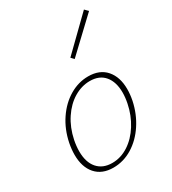

<svg xmlns="http://www.w3.org/2000/svg" viewBox="-169 -774 778 868"><g transform="rotate(-30 219.5 -340.0)"><path d="M245 -525 407 -683 424 -666 259 -510ZM42 -135Q42 -163 48 -194Q61 -258 94.5 -307.5Q128 -357 174.5 -384.5Q221 -412 272 -412Q332 -412 364.5 -374.5Q397 -337 397 -274Q397 -246 391 -216Q378 -154 345 -104Q312 -54 265.5 -25.5Q219 3 166 3Q107 3 74.5 -34Q42 -71 42 -135ZM365 -216Q371 -245 371 -271Q371 -326 344.5 -358Q318 -390 268 -390Q225 -390 185 -366Q145 -342 115.5 -297.5Q86 -253 74 -195Q68 -165 68 -138Q68 -81 95.5 -49.5Q123 -18 172 -18Q217 -18 257 -44Q297 -70 325.5 -115.5Q354 -161 365 -216Z"/></g></svg>

Font: Ysabeau Infant Extralight
Style: Italic
Weight: 200
Italic angle: -12°
Designer: Christian Thalmann (Catharsis Fonts)
Version: Version 0.003